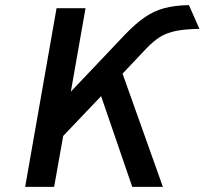

<svg xmlns="http://www.w3.org/2000/svg" viewBox="-20 -732 801 752"><path d="M78.5 0 201.5 -700H315L257.5 -373L470.5 -597.5Q511 -639.5 546.8 -664.2Q582.5 -689 623.5 -700Q664.5 -711 720 -712L761 -619Q704.5 -618 668.8 -610.8Q633 -603.5 607.2 -587.5Q581.5 -571.5 554 -543L460 -443.5L618 0H498L376 -355.5L227.5 -199.5L192 0Z"/></svg>

Font: Overpass SemiBold
Style: Italic
Weight: 600
Italic angle: -10°
Designer: Delve Withrington, Dave Bailey, Thomas Jockin
Foundry: Delve Fonts LLC
Version: Version 4.000